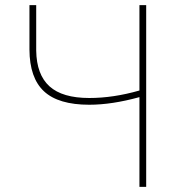

<svg xmlns="http://www.w3.org/2000/svg" viewBox="-20 -731 687 751"><path d="M551.8 -710.9V0H525.4V-351.1Q417.5 -321.3 329.1 -321.3Q208.5 -321.3 152.1 -373.8Q95.7 -426.3 95.2 -537.1V-710.9H121.6V-533.2Q123 -439 173.6 -393.3Q224.1 -347.7 329.1 -347.7Q423.3 -347.7 525.4 -377V-710.9Z"/></svg>

Font: Roboto Thin
Style: Regular
Weight: 250
Designer: Google
Version: Version 2.134; 2016